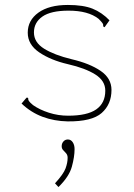

<svg xmlns="http://www.w3.org/2000/svg" viewBox="-20 -480 540 775"><path d="M253 10Q199 9 152 -8.5Q105 -26 67 -62L83 -81L89 -87L94 -83Q93 -78 96.5 -72.5Q100 -67 113 -56Q140 -37 177.5 -25Q215 -13 255 -13Q332 -13 368.5 -38.5Q405 -64 405 -114Q405 -154 364.5 -179.5Q324 -205 254 -221Q185 -237 138.5 -268.5Q92 -300 92 -348Q92 -398 135 -429Q178 -460 254 -460Q316 -460 353.5 -445Q391 -430 422 -398L402 -370L396 -374Q398 -380 394 -386Q390 -392 378 -404Q336 -437 257 -437Q185 -437 151 -413Q117 -389 117 -349Q117 -309 158 -283.5Q199 -258 269 -241Q342 -224 386 -194Q430 -164 430 -117Q430 -59 390.5 -24Q351 11 253 10ZM216 275 202 260Q236 223 244.5 200Q253 177 253 157Q253 146 247 139Q241 132 235 126Q229 120 229 110Q229 99 236 91Q243 83 254 83Q266 83 273.5 94Q281 105 281 122Q281 153 270 193Q259 233 216 275Z"/></svg>

Font: Inconsolata ExtraLight
Style: Regular
Weight: 200
Monospace: yes
Designer: Raph Levien, Cyreal, Brenton Simpson
Foundry: Raph Levien, Cyreal, Google
Version: Version 3.001; ttfautohint (v1.8.2.53-6de2)